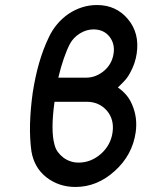

<svg xmlns="http://www.w3.org/2000/svg" viewBox="-20 -732 572 764"><path d="M366 -712Q306 -712 253 -677Q201 -641 174 -583Q130 -492 110 -362Q101 -297 99.5 -239Q98 -181 105 -130Q116 -65 164 -27Q214 12 280 12Q367 12 437 -52Q507 -115 520 -206Q528 -264 506 -315Q497 -337 482.5 -354Q468 -371 449 -384Q463 -397 475.5 -410.5Q488 -424 497 -441Q518 -478 524 -519Q536 -600 489 -656Q442 -712 366 -712ZM352 -615Q392 -615 415 -587Q438 -558 432 -519Q426 -478 395 -451Q362 -423 323 -423H212Q222 -465 234 -499.5Q246 -534 258 -557Q265 -570 275 -580.5Q285 -591 298 -599Q324 -615 352 -615ZM197 -327H325Q374 -327 405 -292Q435 -257 428 -206Q421 -155 382 -120Q342 -85 293 -85Q259 -85 232 -105Q219 -115 210 -127.5Q201 -140 197 -156Q189 -184 189 -227Q189 -270 197 -327Z"/></svg>

Font: Unageo
Style: Medium-Italic
Weight: 500
Designer: Richard Sepsi
Foundry: Richard Sepsi
Version: Version 2.000